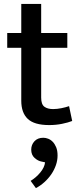

<svg xmlns="http://www.w3.org/2000/svg" viewBox="-20 -641 410 984"><path d="M325 -396H191V-141Q191 -106 207.5 -94Q224 -82 252 -82Q272 -82 294.5 -86.5Q317 -91 334 -97L350 -21Q330 -13 298.5 -6.5Q267 0 232 0Q156 0 122.5 -31.5Q89 -63 89 -125V-396H17V-472H89V-621H191V-472H325ZM193 187Q175 184 157.5 168.5Q140 153 140 126Q140 101 156.5 83Q173 65 202 65Q214 65 227 70Q240 75 250.5 86Q261 97 268 114Q275 131 275 156Q275 181 266.5 205.5Q258 230 243 252Q228 274 207.5 292.5Q187 311 164 323L137 286Q165 269 186.5 243Q208 217 211 191Z"/></svg>

Font: Ek Mukta Medium
Style: Regular
Weight: 500
Designer: Girish Dalvi and Yashodeep Gholap
Foundry: Ek Type
Version: Version 2.538;PS 1.002;hotconv 16.6.51;makeotf.lib2.5.65220;